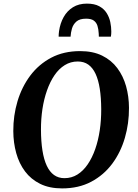

<svg xmlns="http://www.w3.org/2000/svg" viewBox="-20 -1037 765 1067"><path d="M325.1 10Q254.6 10 203.4 -15.2Q152.1 -40.5 119.1 -84.5Q86.2 -128.5 70.2 -186.1Q54.2 -243.8 53.9 -308.6Q53.5 -394.5 77.2 -474Q101 -553.5 147.9 -616.5Q194.9 -679.4 264.4 -716.2Q333.9 -753 425.4 -753Q496.5 -753 547.7 -727.8Q599 -702.6 631.9 -658.5Q664.8 -614.4 680.7 -557.7Q696.5 -501 696.8 -437.9Q697.3 -351.1 673.9 -270.7Q650.5 -190.2 603.6 -127.1Q556.6 -64 486.9 -27Q417.2 10 325.1 10ZM338.2 -46.9Q377.9 -46.9 410.3 -67.1Q442.7 -87.4 467.5 -123.8Q492.3 -160.2 509.2 -208.5Q526 -256.7 534.4 -313.2Q542.8 -369.8 542.5 -430.3Q542.2 -494.3 534.5 -543.6Q526.8 -592.9 511.1 -626.7Q495.4 -660.4 470.9 -677.9Q446.4 -695.3 411.9 -695.3Q372.6 -695.3 340 -675.1Q307.5 -655 282.8 -618.9Q258.2 -582.8 241.3 -534.8Q224.3 -486.8 215.8 -431.1Q207.4 -375.3 207.7 -315.8Q207.9 -250.8 215.9 -200.6Q223.8 -150.5 239.8 -116.3Q255.7 -82.1 280.2 -64.5Q304.8 -46.9 338.2 -46.9ZM462.7 -1016.9Q504.8 -1016.9 531.4 -1002.4Q558.1 -987.8 572.7 -964.4Q587.3 -941.1 592.9 -914.2Q598.5 -887.3 598.5 -862.2Q598.5 -855.1 598 -847.5Q597.5 -839.9 596.1 -833.3H529.3Q529.3 -838.1 529 -843Q528.8 -847.8 528.5 -852.4Q527.3 -875.2 521.6 -893.5Q515.9 -911.7 501.4 -922.5Q487 -933.2 458.5 -933.2Q422.5 -933.2 404.4 -917.1Q386.3 -901 379.8 -877.9Q373.3 -854.8 372.2 -833.3H305.9Q305.9 -841.4 306.5 -848.7Q307.1 -856 308.1 -863.6Q314.3 -907.5 333.7 -942.1Q353.1 -976.7 385.4 -996.8Q417.8 -1016.9 462.7 -1016.9Z"/></svg>

Font: Merriweather Light
Style: Italic
Weight: 300
Italic angle: -7.8°
Designer: Eben Sorkin
Foundry: Eben Sorkin
Version: Version 2.101